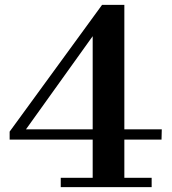

<svg xmlns="http://www.w3.org/2000/svg" viewBox="-20 -767 707 787"><path d="M19.5 -227.5 398.4 -747.1H489.7V-236.8H643.1L642.1 -194.8H489.7V-38.1H601.6V0H229V-38.1H359.9V-194.8H19.5ZM359.9 -236.8V-618.7L86.4 -236.8Z"/></svg>

Font: Cantata One
Style: Regular
Weight: 400
Designer: Joana Maria Correia da Silva
Foundry: Joana Maria Correia da Silva
Version: Version 1.002